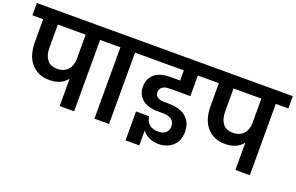

<svg xmlns="http://www.w3.org/2000/svg" viewBox="-119 -1128 2460 1597"><g transform="rotate(20 1111.5 -329.5)"><path d="M327.1 -283.2Q356 -283.2 379.9 -293.9Q402.8 -304.2 418.9 -321.8Q435.5 -342.3 441.9 -363.8Q450.2 -389.6 450.2 -414.1V-631.8H204.1V-428.2Q204.1 -362.3 232.9 -323.2Q261.2 -283.2 327.1 -283.2ZM-21 -631.8V-740.2H689V-631.8H578.1V0H450.2V-241.2Q423.3 -208 387.2 -191.9Q349.1 -173.8 293.9 -173.8Q236.8 -173.8 198.2 -192.9Q155.3 -213.9 129.9 -246.1Q101.6 -278.8 87.9 -326.2Q74.2 -374 74.2 -428.2V-631.8Z M647 -740.2H998V-631.8H887.2V0H757.8V-631.8H647Z M1582.5 -631.8H1443.4V-449.2H1262.7Q1255.9 -449.2 1231.4 -446.8Q1214.4 -443.8 1203.6 -437Q1189.5 -429.2 1182.6 -418Q1174.8 -405.3 1174.8 -388.2Q1174.8 -356 1197.8 -342.8Q1221.2 -329.1 1253.4 -329.1H1297.4Q1330.1 -329.1 1372.6 -320.8Q1409.2 -312 1438.5 -292Q1466.8 -270.5 1485.4 -237.8Q1503.4 -203.6 1503.4 -152.8Q1503.4 -119.1 1492.7 -85.9Q1481.4 -56.2 1458.5 -33.2Q1436 -10.7 1403.3 2.9Q1370.1 16.1 1327.6 16.1Q1297.9 16.1 1273.4 8.8Q1250.5 2 1231.4 -8.8Q1212.9 -19.5 1202.6 -30.8Q1191.4 -40.5 1184.6 -50.8V81.1H1062.5V-174.8H1178.7Q1183.1 -131.3 1211.4 -106Q1240.2 -80.1 1290.5 -80.1Q1336.4 -80.1 1359.4 -103Q1381.3 -125 1381.3 -155.8Q1381.3 -176.8 1373.5 -194.8Q1365.7 -210 1349.6 -221.2Q1335.9 -229.5 1315.4 -233.9Q1297.9 -237.8 1273.4 -237.8H1214.4Q1182.1 -239.3 1152.3 -248Q1122.6 -256.8 1098.6 -274.9Q1072.8 -294.4 1060.5 -320.8Q1045.4 -350.1 1045.4 -389.2Q1045.4 -429.7 1060.5 -459Q1074.7 -486.8 1100.6 -506.8Q1127.4 -525.9 1159.7 -534.2Q1194.8 -542 1228.5 -542H1319.3V-631.8H949.7V-740.2H1582.5Z M1882.3 -283.2Q1911.1 -283.2 1935.1 -293.9Q1958 -304.2 1974.1 -321.8Q1990.7 -342.3 1997.1 -363.8Q2005.4 -389.6 2005.4 -414.1V-631.8H1759.3V-428.2Q1759.3 -362.3 1788.1 -323.2Q1816.4 -283.2 1882.3 -283.2ZM1534.2 -631.8V-740.2H2244.1V-631.8H2133.3V0H2005.4V-241.2Q1978.5 -208 1942.4 -191.9Q1904.3 -173.8 1849.1 -173.8Q1792 -173.8 1753.4 -192.9Q1710.4 -213.9 1685.1 -246.1Q1656.7 -278.8 1643.1 -326.2Q1629.4 -374 1629.4 -428.2V-631.8Z"/></g></svg>

Font: PoppinsZ SemiBold
Style: Regular
Weight: 600
Designer: Ninad Kale (Devanagari), Jonny Pinhorn (Latin)
Foundry: Indian Type Foundry
Version: Version 3.002;FEAKit 1.0